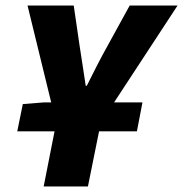

<svg xmlns="http://www.w3.org/2000/svg" viewBox="-20 -670 658 690"><path d="M137 0H296L336 -198H472L492 -302H390L618 -650H446L368 -508C340 -458 318 -414 292 -362H288C280 -414 274 -456 266 -506L245 -650H79L164 -302H138L62 -296L42 -198H176Z"/></svg>

Font: Source Sans Pro Black
Style: Italic
Weight: 900
Italic angle: -11°
Designer: Paul D. Hunt
Foundry: Adobe Systems Incorporated
Version: Version 3.006;hotconv 1.0.111;makeotfexe 2.5.65597